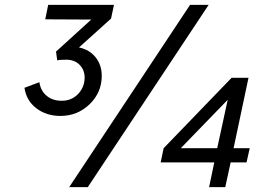

<svg xmlns="http://www.w3.org/2000/svg" viewBox="-20 -765 1113 785"><path d="M396 -455Q396 -387 346.5 -339Q297 -291 227 -291Q170 -291 129 -322Q88 -353 80 -406L141 -429Q146 -394 170.5 -373.5Q195 -353 232 -353Q273 -353 299.5 -381Q326 -409 326 -448Q326 -479 305.5 -500Q285 -521 250 -521Q223 -521 214 -518L209 -554L353 -685L165 -686L177 -745H446L434 -689L303 -571Q346 -562 371 -530.5Q396 -499 396 -455ZM757 -745H833L339 0H263ZM935 -159H1001L988 -101H923L901 0H835L856 -101H637L649 -159L927 -447H996ZM868 -159 911 -357 719 -159Z"/></svg>

Font: Plus Jakarta Display Light
Style: Italic
Weight: 300
Italic angle: -12°
Designer: Gumpita Rahayu
Foundry: Tokotype Studio
Version: Version 1.000;hotconv 1.0.109;makeotfexe 2.5.65596